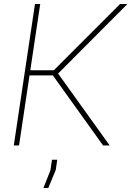

<svg xmlns="http://www.w3.org/2000/svg" viewBox="-20 -731 675 965"><path d="M245.6 -352.1H128.4L75.7 0H49.3L155.8 -710.9H182.1L132.3 -377.9H250.5L583.5 -710.9H616.7L617.7 -708L272 -361.3L531.2 0H498ZM260.3 123 222.7 213.9H198.2L233.4 125L241.2 71.8H267.6Z"/></svg>

Font: Roboto-ThinItalic
Style: Italic
Weight: 250
Italic angle: -12°
Designer: Google
Version: Version 1.100141; 2013; ttfautohint (v0.94.14-c901) -l 8 -r 